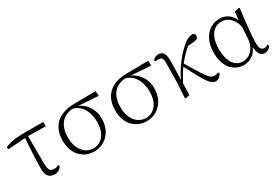

<svg xmlns="http://www.w3.org/2000/svg" viewBox="31 -1232 2813 1957"><g transform="rotate(-30 1438.0 -254.0)"><path d="M23 -444 17 -470Q49 -485 83 -493Q117 -501 158 -504.5Q199 -508 252 -508H468L470 -457L242 -460ZM305 14Q259 14 234.5 -14.5Q210 -43 210 -111Q210 -170 212.5 -232.5Q215 -295 219.5 -358Q224 -421 228 -481H262L264 -125Q266 -71 282 -54Q298 -37 326 -37Q343 -37 356.5 -40.5Q370 -44 382 -51L389 -33Q376 -11 355 1.5Q334 14 305 14Z M772 14Q707 14 655 -17Q603 -48 573.5 -105.5Q544 -163 544 -241Q544 -322 575.5 -382Q607 -442 671.5 -475.5Q736 -509 833 -510L1088 -513L1092 -455L834 -473L821 -476Q712 -475 659.5 -413Q607 -351 607 -245Q607 -174 630 -123Q653 -72 692 -45Q731 -18 780 -18Q851 -18 898 -75Q945 -132 945 -239Q945 -284 934 -324.5Q923 -365 902 -397.5Q881 -430 849.5 -451Q818 -472 776 -478L786 -487Q835 -484 875 -463Q915 -442 943.5 -408.5Q972 -375 987.5 -332.5Q1003 -290 1003 -243Q1003 -161 970.5 -103.5Q938 -46 885.5 -16Q833 14 772 14Z M1390 14Q1325 14 1273 -17Q1221 -48 1191.5 -105.5Q1162 -163 1162 -241Q1162 -322 1193.5 -382Q1225 -442 1289.5 -475.5Q1354 -509 1451 -510L1706 -513L1710 -455L1452 -473L1439 -476Q1330 -475 1277.5 -413Q1225 -351 1225 -245Q1225 -174 1248 -123Q1271 -72 1310 -45Q1349 -18 1398 -18Q1469 -18 1516 -75Q1563 -132 1563 -239Q1563 -284 1552 -324.5Q1541 -365 1520 -397.5Q1499 -430 1467.5 -451Q1436 -472 1394 -478L1404 -487Q1453 -484 1493 -463Q1533 -442 1561.5 -408.5Q1590 -375 1605.5 -332.5Q1621 -290 1621 -243Q1621 -161 1588.5 -103.5Q1556 -46 1503.5 -16Q1451 14 1390 14Z M1850 10 1840 2 1851 -183 1854 -402Q1855 -442 1843 -458Q1831 -474 1803 -474Q1794 -474 1786 -473Q1778 -472 1770 -470L1762 -488Q1772 -500 1788 -509.5Q1804 -519 1825 -519Q1866 -519 1885.5 -491Q1905 -463 1904 -393Q1904 -339 1902 -279.5Q1900 -220 1898 -161L1900 -158Q1899 -118 1898 -78.5Q1897 -39 1895 0ZM1889 -116 1875 -145H1883L1889 -158Q1918 -222 1955.5 -280Q1993 -338 2035.5 -387Q2078 -436 2121 -472Q2155 -501 2182.5 -511Q2210 -521 2232 -522Q2243 -519 2251.5 -512Q2260 -505 2260 -488Q2260 -467 2243.5 -457Q2227 -447 2193 -445L2112 -440L2179 -476Q2132 -441 2087.5 -398Q2043 -355 1997 -296L1991 -289Q1972 -260 1957 -236.5Q1942 -213 1926.5 -185.5Q1911 -158 1889 -116ZM2199 14Q2180 14 2161 1Q2142 -12 2118.5 -45Q2095 -78 2062 -137.5Q2029 -197 1981 -291L2003 -313Q2053 -229 2085.5 -176Q2118 -123 2140 -94Q2162 -65 2179 -54Q2196 -43 2215 -43Q2229 -43 2242.5 -46.5Q2256 -50 2265 -54L2273 -37Q2260 -13 2240 0.5Q2220 14 2199 14Z M2534 14Q2475 14 2427.5 -16.5Q2380 -47 2353 -105.5Q2326 -164 2326 -247Q2326 -340 2358.5 -401Q2391 -462 2441.5 -492Q2492 -522 2546 -522Q2612 -522 2660.5 -482Q2709 -442 2731 -349H2739L2717 -296Q2705 -368 2679 -409.5Q2653 -451 2619.5 -468.5Q2586 -486 2550 -486Q2508 -486 2471.5 -462.5Q2435 -439 2412.5 -387.5Q2390 -336 2390 -253Q2390 -143 2431 -83Q2472 -23 2545 -23Q2579 -23 2613 -42Q2647 -61 2672 -102Q2697 -143 2701 -207L2711 -393L2722 -504L2774 -518L2784 -511Q2777 -461 2770.5 -404.5Q2764 -348 2758.5 -293.5Q2753 -239 2750 -194.5Q2747 -150 2747 -123Q2747 -71 2760 -52Q2773 -33 2797 -33Q2811 -33 2821 -37Q2831 -41 2841 -47L2852 -29Q2840 -10 2821 2Q2802 14 2778 14Q2739 14 2719.5 -17.5Q2700 -49 2697 -128H2709Q2685 -52 2636 -19Q2587 14 2534 14Z"/></g></svg>

Font: Noto Serif SC ExtraLight
Style: Regular
Weight: 200
Designer: Ryoko NISHIZUKA 西塚涼子 (kana & ideographs); Frank Grießhammer (Latin, Greek & Cyrillic); Wenlong ZHANG 张文龙 (bopomofo); San
Foundry: Adobe
Version: Version 2.002-H1;hotconv 1.1.0;makeotfexe 2.6.0